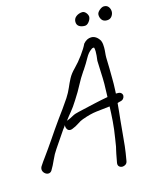

<svg xmlns="http://www.w3.org/2000/svg" viewBox="-143 -806 796 980"><g transform="rotate(-15 255.5 -316.5)"><path d="M381 91Q371 91 364 84.5Q357 78 359 65Q365 32 367.5 19.5Q370 7 371.5 1Q373 -5 375.5 -16Q378 -27 382 -57Q390 -105 393 -146.5Q396 -188 397 -223Q359 -219 325.5 -215Q292 -211 251 -196H250Q234 -190 219 -179.5Q204 -169 183 -161Q177 -159 173 -159Q161 -159 155.5 -169.5Q150 -180 152 -190Q145 -179 138 -171Q121 -146 108.5 -127.5Q96 -109 79 -84Q63 -61 51 -33.5Q39 -6 25 17Q18 27 7 27Q-4 27 -13 18Q-22 9 -22 -3Q-22 -10 -18 -17Q-3 -40 9.5 -56.5Q22 -73 37 -95Q55 -121 67.5 -139Q80 -157 96 -181Q115 -209 130.5 -230Q146 -251 161.5 -272.5Q177 -294 195 -321Q211 -346 220.5 -368.5Q230 -391 241.5 -413Q253 -435 275 -457L276 -458Q299 -481 322 -512.5Q345 -544 355 -566Q374 -588 397 -588Q424 -588 442 -558Q446 -548 447 -539Q448 -530 448 -521Q448 -507 446.5 -494Q445 -481 445 -468Q446 -435 446.5 -409.5Q447 -384 447 -356Q447 -343 447 -329Q447 -315 446 -299Q446 -295 445.5 -288Q445 -281 445 -278H455Q467 -278 473 -272Q479 -266 479 -258Q479 -250 473 -242.5Q467 -235 454 -233Q451 -232 448 -231.5Q445 -231 441 -229Q439 -208 437 -186.5Q435 -165 432 -139Q428 -100 425.5 -69.5Q423 -39 419.5 -7.5Q416 24 408 69Q406 80 398 85.5Q390 91 381 91ZM235 -299Q215 -267 199 -248Q183 -229 166 -206L169 -209Q188 -216 202.5 -224.5Q217 -233 238 -237Q238 -237 264 -243Q290 -249 327.5 -257.5Q365 -266 399 -272L400 -306Q400 -315 400.5 -324Q401 -333 401 -340Q401 -372 399.5 -398Q398 -424 397 -464Q399 -478 400 -490Q401 -502 401 -512Q401 -528 398 -534Q396 -534 391.5 -533.5Q387 -533 383 -529Q365 -517 351.5 -492Q338 -467 316 -434V-435Q291 -398 276 -368.5Q261 -339 235 -299ZM382 -653Q363 -653 351.5 -661Q340 -669 340 -685Q340 -702 353.5 -712.5Q367 -723 386 -724Q397 -724 405.5 -714Q414 -704 415 -693Q415 -680 404.5 -666.5Q394 -653 382 -653ZM498 -651Q480 -651 471.5 -662.5Q463 -674 463 -689Q463 -701 476.5 -712.5Q490 -724 501 -724Q517 -724 525 -713Q533 -702 533 -688Q533 -675 524 -663Q515 -651 498 -651Z"/></g></svg>

Font: Grape Nuts
Style: Regular
Weight: 400
Designer: Robert E. Leuschke
Foundry: Robert E. Leuschke
Version: Version 1.010; ttfautohint (v1.8.3)